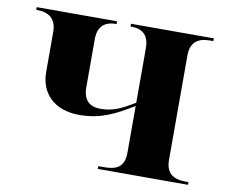

<svg xmlns="http://www.w3.org/2000/svg" viewBox="-65 -614 810 692"><g transform="rotate(10 340.5 -268.0)"><path d="M334 0H664V-10H653C614 -10 581 -23 581 -77V-459C581 -513 614 -526 653 -526H664V-536H361V-526H363C399 -526 429 -512 429 -458V-259C377 -227 347 -215 306 -215C264 -215 242 -237 242 -283V-459C242 -515 278 -526 308 -526H310V-536H16V-526H19C62 -526 90 -507 90 -458V-312C90 -234 142 -180 234 -180C312 -180 363 -207 429 -247V-77C429 -18 395 -10 351 -10H334Z"/></g></svg>

Font: Noto Serif Display
Style: Bold
Weight: 700
Designer: Monotype Design Team
Foundry: Monotype Imaging Inc.
Version: Version 2.009